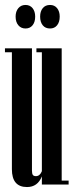

<svg xmlns="http://www.w3.org/2000/svg" viewBox="-20 -745 302 775"><path d="M257 -16V0H149V-33Q132 10 89 10Q28 10 28 -62V-534H0V-550H109V-57Q109 -44 112.5 -39Q116 -34 125 -34Q141 -34 149 -54V-534H127V-550H229V-16ZM83 -725Q101 -725 111.5 -712Q122 -699 122 -678Q122 -656 111.5 -643Q101 -630 83 -630Q65 -630 54 -643Q43 -656 43 -678Q43 -699 54 -712Q65 -725 83 -725ZM182 -725Q200 -725 210.5 -712Q221 -699 221 -678Q221 -656 210.5 -643Q200 -630 182 -630Q163 -630 152.5 -643Q142 -656 142 -678Q142 -699 152.5 -712Q163 -725 182 -725Z"/></svg>

Font: FFF_Magyar-Nemzet Bold
Style: Regular
Weight: 700
Width: 2
Designer: bBox Type GmbH
Foundry: bBox Type GmbH
Version: Version 0.004